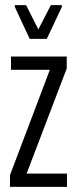

<svg xmlns="http://www.w3.org/2000/svg" viewBox="-20 -731 301 751"><path d="M19 0V-46L175 -458H23V-510H241V-463L84 -52H242V0ZM96 -579 38 -704V-711H82L130 -616L179 -711H222V-704L163 -579Z"/></svg>

Font: Saira Ultra Condensed
Style: Regular
Weight: 400
Width: 1
Designer: Hector Gatti with collaboration of the Omnibus-Type team
Foundry: Omnibus-Type
Version: Version 1.001; ttfautohint (v1.8)